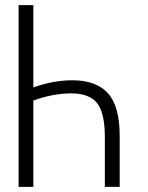

<svg xmlns="http://www.w3.org/2000/svg" viewBox="-20 -731 579 751"><path d="M110.4 -337.9V0H52.7V-710.9H110.4V-389.2Q189.9 -417 262.7 -417Q356.4 -417 402.3 -366.2Q448.2 -315.4 448.2 -198.2V0H390.1V-198.2Q389.6 -290.5 359.4 -328.1Q329.1 -365.7 258.8 -365.7Q188.5 -365.7 110.4 -337.9Z"/></svg>

Font: RobotoCondensed-Light
Style: Light
Weight: 300
Designer: Google
Version: Version 1.200311; 2013